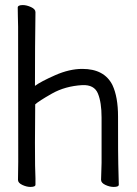

<svg xmlns="http://www.w3.org/2000/svg" viewBox="-20 -727 540 758"><path d="M100 11Q85 11 68 3Q51 -5 51 -17L52 -88Q52 -600 51.5 -621Q51 -642 50.5 -664.5Q50 -687 50 -697Q50 -707 70 -707Q85 -707 102.5 -699Q120 -691 120 -679Q118 -547 118 -388Q141 -405 197.5 -430Q254 -455 305 -455Q392 -455 424 -391Q446 -344 446 -267Q446 -99 447 -78L449 2Q449 11 429 11Q413 11 396 3Q379 -5 379 -17L381 -84V-263Q381 -323 366.5 -358Q352 -393 305 -391Q237 -387 185 -357.5Q133 -328 119 -315Q119 -235 118 -164Q118 -55 120 -23V2Q120 11 100 11Z"/></svg>

Font: LXGW WenKai Mono TC
Style: Regular
Weight: 400
Designer: LXGW / Fontworks Inc.
Foundry: LXGW / Fontworks Inc.
Version: Version 1.330